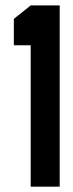

<svg xmlns="http://www.w3.org/2000/svg" viewBox="-20 -704 277 724"><path d="M32.2 -533.2V-632.8L95.7 -683.6H205.1V0H95.7V-533.2Z"/></svg>

Font: Post No Bills Colombo
Style: Bold
Weight: 800
Designer: Kosala Senevirathne, Siva Puranthara, Lasantha Premarathna, Tharique Azeez
Foundry: Mooniak
Version: Version 1.220 ; ttfautohint (v1.5)